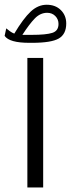

<svg xmlns="http://www.w3.org/2000/svg" viewBox="-38 -807 305 825"><path d="M-18.1 -652.8 -11.2 -685.1Q-4.4 -679.2 4.9 -672.6Q14.2 -666 23.4 -662.6Q62.5 -728 94 -757.3Q125.5 -786.6 162.6 -786.6Q200.2 -786.6 223.4 -763.7Q246.6 -740.7 246.6 -706.1Q246.6 -660.2 214.6 -641.6Q182.6 -623 99.6 -623H87.9Q2.4 -623 -18.1 -652.8ZM98.6 -657.2Q160.2 -657.2 186.8 -665.8Q213.4 -674.3 213.4 -704.1Q213.4 -724.1 199.7 -738Q186 -752 164.6 -752Q135.3 -752 111.8 -728Q88.4 -704.1 58.1 -657.2ZM79.6 -558.2H147.5V-1.4H79.6Z"/></svg>

Font: Vazir Light WOL-UI
Style: Light-WOL-UI
Weight: 300
Designer: Saber Rastikerdar
Foundry: Saber Rastikerdar
Version: Version 30.1.0